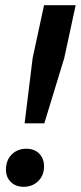

<svg xmlns="http://www.w3.org/2000/svg" viewBox="-20 -710 312 741"><path d="M75 -234 106 -486 150 -690H272L228 -486L151 -234ZM71 11Q41 11 22 -7.5Q3 -26 3 -55Q3 -92 25.5 -114Q48 -136 81 -136Q113 -136 131.5 -117Q150 -98 150 -68Q150 -33 127.5 -11Q105 11 71 11Z"/></svg>

Font: Radio Canada Big Medium
Style: Italic
Weight: 500
Italic angle: -12°
Designer: Étienne Aubert Bonn
Foundry: Coppers and Brasses
Version: Version 1.001